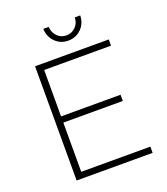

<svg xmlns="http://www.w3.org/2000/svg" viewBox="-157 -995 962 1104"><g transform="rotate(-20 323.5 -442.5)"><path d="M120 -699H571V-661H162V-377H526V-339H162V-38H585V0H120ZM271 -885Q273 -850 295.5 -827Q318 -804 351 -804Q384 -804 407 -827Q430 -850 431 -885H464Q463 -836 430.5 -804Q398 -772 351 -772Q304 -772 272 -804Q240 -836 238 -885Z"/></g></svg>

Font: Alexandria ExtraLight
Style: Regular
Weight: 250
Designer: Mohamed Gaber
Foundry: Kief Type Foundry
Version: Version 5.100